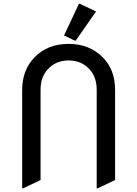

<svg xmlns="http://www.w3.org/2000/svg" viewBox="-20 -980 728 1019"><path d="M398.9 -960H403.8L489.7 -918.9L381.8 -764.6H377L319.8 -791.5ZM97.7 19.5V-502.9Q97.7 -608.4 163.6 -676.3Q232.9 -747.1 344.2 -747.1Q454.1 -747.1 524.9 -676.3Q590.8 -610.8 590.8 -502.9V-24.4L498 19.5H493.2V-502.9Q493.2 -568.4 458 -608.9Q414.6 -659.2 344.2 -659.2Q273.9 -659.2 230.5 -608.9Q195.3 -568.4 195.3 -502.9V-24.4L102.5 19.5Z"/></svg>

Font: Nova Round
Style: Book
Weight: 400
Version: Version 2.000